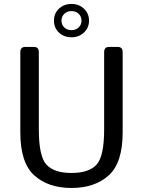

<svg xmlns="http://www.w3.org/2000/svg" viewBox="-20 -938 725 973"><path d="M253.4 -833.5Q253.4 -870.1 278.8 -894Q304.2 -918 342.3 -918Q380.4 -918 405.8 -893.6Q431.2 -869.1 431.2 -833.5Q431.2 -797.9 405.8 -773.4Q380.4 -749 342.3 -749Q304.2 -749 278.8 -772.9Q253.4 -796.9 253.4 -833.5ZM291.5 -833.5Q291.5 -813 305.7 -799.1Q319.8 -785.2 342.3 -785.2Q364.7 -785.2 378.9 -799.1Q393.1 -813 393.1 -833.5Q393.1 -854 378.9 -867.9Q364.7 -881.8 342.3 -881.8Q319.8 -881.8 305.7 -867.9Q291.5 -854 291.5 -833.5ZM83 -267.1V-673.3Q83 -700.2 107.4 -700.2H152.3Q176.8 -700.2 176.8 -673.3V-281.7Q176.8 -145 215.6 -103.3Q254.4 -61.5 342.3 -61.5Q430.2 -61.5 469 -103.3Q507.8 -145 507.8 -281.7V-673.3Q507.8 -700.2 532.2 -700.2H577.1Q601.6 -700.2 601.6 -673.3V-267.1Q601.6 -112.3 530.5 -48.8Q459.5 14.6 342.3 14.6Q225.1 14.6 154.1 -48.8Q83 -112.3 83 -267.1Z"/></svg>

Font: Istok
Style: Regular
Weight: 500
Designer: Andrey V. Panov
Foundry: Andrey V. Panov
Version: Version 1.0.3